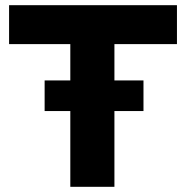

<svg xmlns="http://www.w3.org/2000/svg" viewBox="-20 -720 717 740"><path d="M152 -410H251V-550H15V-700H662V-550H421V-410H533V-292H421V0H251V-292H152Z"/></svg>

Font: Lexend Exa HM Xlight
Style: Bold
Weight: 700
Designer: Bonnie Shaver-Troup, Thomas Jockin, Octavio Pardo
Foundry: Lexend
Version: Version 1.091